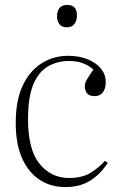

<svg xmlns="http://www.w3.org/2000/svg" viewBox="-20 -747 492 781"><path d="M246 14Q187 14 141.5 -15.5Q96 -45 70 -103Q44 -161 44 -247Q44 -338 72 -398Q100 -458 148.5 -489Q197 -520 257 -520Q302 -520 336.5 -506Q371 -492 390.5 -468Q410 -444 410 -415Q410 -394 404 -381Q398 -368 388 -362Q378 -356 365 -356Q343 -356 334 -367.5Q325 -379 325 -395Q325 -410 334.5 -425.5Q344 -441 360 -464Q341 -481 316.5 -490Q292 -499 260 -499Q214 -499 176 -477.5Q138 -456 116 -404.5Q94 -353 94 -263Q94 -138 141 -80.5Q188 -23 261 -23Q315 -23 350 -45Q385 -67 407 -93L418 -84Q388 -38 346.5 -12Q305 14 246 14ZM252 -636Q232 -636 222 -648.5Q212 -661 212 -680Q212 -703 222.5 -715Q233 -727 253 -727Q273 -727 283 -716.5Q293 -706 293 -684Q293 -664 283 -650Q273 -636 252 -636Z"/></svg>

Font: Literata 60pt ExtraLight
Style: Regular
Weight: 250
Designer: Latin by Veronika Burian and Jose Scaglione. Greek by Irene Vlachou. Cyrillic by Vera Evstafieva.
Foundry: TypeTogether
Version: Version 3.103;gftools[0.9.29]